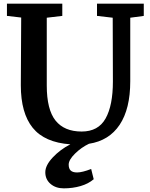

<svg xmlns="http://www.w3.org/2000/svg" viewBox="-20 -778 819 1051"><path d="M767 -758V-691L693 -681V-333Q693 -182 635 -95Q577 -8 467 9Q425 29 390.5 63Q356 97 356 123Q356 145 367 155.5Q378 166 402 166Q430 166 479 147L493 203Q464 228 421 240.5Q378 253 329 253Q285 253 256.5 228.5Q228 204 228 165Q228 127 269 83.5Q310 40 365 12Q224 2 159 -78.5Q94 -159 94 -311Q94 -434 95 -496L96 -682L18 -691V-758H321V-691L236 -681V-310Q236 -178 284 -118Q332 -58 427 -58Q518 -58 558 -129.5Q598 -201 598 -332L597 -681L511 -691V-758Z"/></svg>

Font: Martel ExtraBold
Style: Regular
Weight: 800
Designer: Dan Reynolds
Foundry: Dan Reynolds
Version: Version 1.001; ttfautohint (v1.1) -l 5 -r 5 -G 72 -x 0 -D la